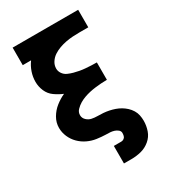

<svg xmlns="http://www.w3.org/2000/svg" viewBox="-224 -843 1023 1157"><g transform="rotate(-30 288.0 -265.0)"><path d="M288 205H340Q375 205 408.5 196.5Q442 188 469.5 165Q497 142 508.5 109Q520 76 520 41Q520 22 516 2.5Q512 -17 501.5 -34Q491 -51 476.5 -64.5Q462 -78 445 -88Q428 -98 409.5 -104.5Q391 -111 371.5 -115Q352 -119 332.5 -120.5Q313 -122 293 -122Q273 -122 253.5 -126Q234 -130 219 -144.5Q204 -159 204 -179Q204 -200 219 -215.5Q234 -231 251.5 -241.5Q269 -252 288.5 -259Q308 -266 328 -270.5Q348 -275 368.5 -277.5Q389 -280 409.5 -281.5Q430 -283 451 -283V-404Q431 -404 412 -405Q393 -406 373.5 -407.5Q354 -409 335 -412.5Q316 -416 297.5 -421Q279 -426 261 -434Q243 -442 231.5 -458.5Q220 -475 220 -494Q220 -518 233.5 -538.5Q247 -559 267 -572Q287 -585 309.5 -593Q332 -601 355.5 -605.5Q379 -610 403 -611.5Q427 -613 451 -613H512V-735H56V-613H114Q94 -586 83 -553.5Q72 -521 72 -487Q72 -454 85.5 -422.5Q99 -391 126.5 -371.5Q154 -352 185 -339Q152 -324 123 -301Q94 -278 75 -245.5Q56 -213 56 -176Q56 -144 69 -114Q82 -84 105 -61Q128 -38 157.5 -24Q187 -10 218.5 -5.5Q250 -1 282 0H284Q298 0 311 1Q324 2 337 6Q350 10 361 19Q372 28 372 41Q372 51 369.5 61Q367 71 358.5 77Q350 83 340 83H288Z"/></g></svg>

Font: Iosevka Sparkle Heavy
Style: Regular
Weight: 900
Designer: Belleve Invis
Foundry: Belleve Invis
Version: Version 4.5.0; ttfautohint (v1.8.3)